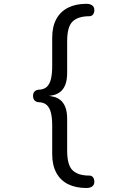

<svg xmlns="http://www.w3.org/2000/svg" viewBox="-20 -792 659 982"><path d="M437 106Q448.5 106 455.5 114.5Q462.5 123 462.5 138Q462.5 153 452 161.2Q441.5 169.5 422 169.5Q367 169.5 327.8 149.8Q288.5 130 267.8 91.2Q247 52.5 247 -3.5V-149.5Q247 -186.5 241 -213Q235 -239.5 219.8 -254.2Q204.5 -269 175.5 -269.5Q162.5 -271 155.8 -279.5Q149 -288 149 -301.5Q149 -315 155.8 -323Q162.5 -331 175.5 -333Q204.5 -333.5 219.8 -348.2Q235 -363 241 -389.8Q247 -416.5 247 -453.5V-599Q247 -655.5 267.8 -694Q288.5 -732.5 327.8 -752.5Q367 -772.5 422 -772.5Q441 -772.5 451.8 -764.2Q462.5 -756 462.5 -741Q462.5 -726 455.5 -717.5Q448.5 -709 437 -709Q379.5 -709 351.5 -682.2Q323.5 -655.5 323.5 -581.5V-421Q323.5 -382 314 -358.5Q304.5 -335 289 -322.8Q273.5 -310.5 255.2 -306Q237 -301.5 219 -300.5V-302.5Q237 -301.5 255.2 -297Q273.5 -292.5 289 -280.2Q304.5 -268 314 -244.5Q323.5 -221 323.5 -182V-21.5Q323.5 52.5 351.5 79.2Q379.5 106 437 106Z"/></svg>

Font: Sono Monospace
Style: Regular
Weight: 400
Designer: Tyler Finck
Foundry: Tyler Finck
Version: Version 2.112